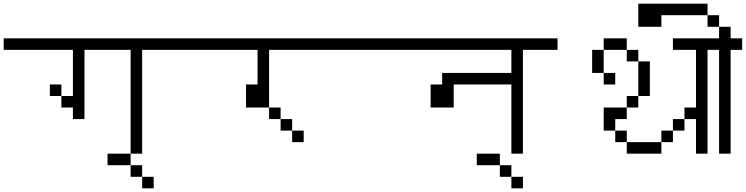

<svg xmlns="http://www.w3.org/2000/svg" viewBox="-20 -895 4040 1040"><path d="M1000 -625V-687.5H0V-625H375Q375 -625 375 -375H312.5V-312.5H375V-250H437.5Q437.5 -250 437.5 -625H687.5V-62.5H750V-625ZM312.5 -375V-437.5H250V-375Z M812.5 125V62.5H750V125ZM750 62.5V0H687.5V62.5ZM687.5 0V-62.5H562.5V0Z M1625 -125V-187.5H1562.5V-125ZM2000 -625V-687.5H1000V-625H1375V-437.5H1312.5Q1312.5 -437.5 1312.5 -312.5H1437.5V-250H1500V-187.5H1562.5V-250H1500V-312.5H1437.5V-625Z M3000 -625V-687.5H2000V-625H2750Q2750 -625 2750 -500H2375V-437.5H2312.5Q2312.5 -437.5 2312.5 -312.5H2437.5Q2437.5 -312.5 2437.5 -437.5H2750Q2750 -437.5 2750 -62.5H2812.5V-625Z M2812.5 125V62.5H2750V125ZM2750 62.5V0H2687.5V62.5ZM2687.5 0V-62.5H2562.5V0Z M3312.5 -437.5V-500H3250V-437.5ZM4000 -625V-687.5H3625V-625H3750V-312.5H3687.5V-250H3625V-187.5H3562.5V-125H3375V-62.5H3562.5V-125H3625V-187.5H3687.5V-250H3750V-62.5H3812.5V-625ZM3375 -125V-187.5H3312.5V-125ZM3312.5 -187.5V-250H3375V-312.5H3250Q3250 -312.5 3250 -187.5ZM3375 -312.5H3437.5V-375H3375ZM3437.5 -375H3500V-562.5H3437.5ZM3250 -500Q3250 -500 3250 -625H3187.5Q3187.5 -625 3187.5 -500ZM3437.5 -562.5V-625H3375V-562.5ZM3250 -625H3375V-687.5H3250Z M4000 -625V-687.5H3937.5V-750H3875V-687.5H3750V-625H3875V-62.5H3937.5V-625ZM3875 -750V-812.5H3812.5V-750ZM3812.5 -812.5V-875H3437.5V-812.5Z M3437.5 -875Q3437.5 -875 3437.5 -750H3562.5Q3562.5 -750 3562.5 -875Z"/></svg>

Font: Unifont
Style: Regular
Weight: 500
Version: Version 15.1.04